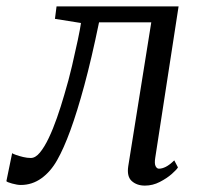

<svg xmlns="http://www.w3.org/2000/svg" viewBox="-48 -571 629 601"><path d="M438 -77.5Q435 -59 439 -51Q443 -43 449.5 -43Q459.5 -43 471 -48.8Q482.5 -54.5 497.5 -69L509 -47Q505 -40 489.8 -26.5Q474.5 -13 452.2 -1.5Q430 10 405.5 10Q380.5 10 364.5 -4.2Q348.5 -18.5 353.5 -51L425.5 -501H262Q238.5 -387 216 -304Q193.5 -221 172.5 -163.5Q151.5 -106 131 -70Q110.5 -33.5 81.5 -12.8Q52.5 8 17 8Q6 8 -10.2 3.5Q-26.5 -1 -28 -4L-10 -91.5Q-7.5 -89.5 2.2 -86Q12 -82.5 24.5 -79.5Q37 -76.5 48.5 -76.5Q63 -76.5 77 -93.5Q91 -110.5 104.5 -138.8Q118 -167 130.2 -202Q142.5 -237 153 -273.5Q167 -320 177.5 -365Q188 -410 195.5 -445.5Q203 -481 205.5 -499L124 -512L129 -551H511Z"/></svg>

Font: Merriweather 28pt Light
Style: Italic
Weight: 300
Italic angle: -7.8°
Version: Version 2.101